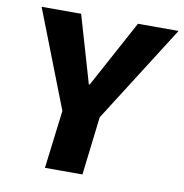

<svg xmlns="http://www.w3.org/2000/svg" viewBox="-78 -767 807 842"><g transform="rotate(10 325.0 -346.5)"><path d="M375 -260 344 0H177L209 -259L40 -693H216L303 -394H307L469 -693H650Z"/></g></svg>

Font: Qjlgwqiwhsfqbnnlvksmvfsycuq
Style: Regular
Weight: 700
Italic angle: -8°
Designer: Carrois Corporate & Edenspiekermann
Foundry: Carrois Corporate GbR & Edenspiekermann AG
Version: Version 2.001